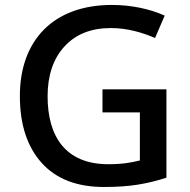

<svg xmlns="http://www.w3.org/2000/svg" viewBox="-20 -744 767 774"><path d="M393.1 -291H543.9V-97.2C510.7 -88.9 474.1 -82 417 -82C243.2 -82 171.9 -194.8 171.9 -356C171.9 -440.4 194.8 -507.8 240.2 -557.1C285.6 -606.4 347.7 -630.9 426.8 -630.9C493.7 -630.9 555.7 -612.3 605 -590.8L644 -681.2C583 -708 509.8 -724.1 431.2 -724.1C194.8 -724.1 60.1 -581.1 60.1 -356.9C60.1 -242.2 89.4 -152.8 147.5 -87.9C205.6 -22.9 289.6 9.8 398.9 9.8C449.7 9.8 495.1 6.8 534.7 0.5C574.2 -5.9 613.3 -15.1 650.9 -27.8V-383.8H393.1Z"/></svg>

Font: Noto Reveo Sans
Style: Regular
Weight: 500
Designer: Monotype Design Team
Foundry: Monotype Imaging Inc.
Version: Version 2.007